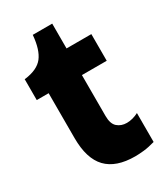

<svg xmlns="http://www.w3.org/2000/svg" viewBox="-168 -724 704 811"><g transform="rotate(-30 184.0 -318.5)"><path d="M247 12Q154 12 108.5 -35.5Q63 -83 63 -183V-402H5V-504H8Q70 -512 96 -545.5Q122 -579 128 -647V-649H223V-528H344V-398H223V-198Q223 -160 241.5 -144Q260 -128 287 -128Q301 -128 316 -132Q331 -136 344 -143V-2Q313 7 289 9.5Q265 12 247 12Z"/></g></svg>

Font: Bricolage Grotesque 96pt ExtraBold
Style: Regular
Weight: 800
Designer: Mathieu Triay
Foundry: Atelier Triay
Version: Version 1.001;gftools[0.9.33.dev8+g029e19f]